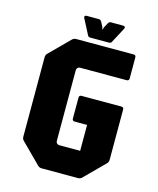

<svg xmlns="http://www.w3.org/2000/svg" viewBox="-118 -874 785 956"><g transform="rotate(15 275.0 -396.0)"><path d="M188.5 0Q176.5 0 168.5 -8.5L68.5 -108.5Q60 -116.5 60 -128.5V-538.5Q60 -550 68.5 -558.5L168.5 -658.5Q176.5 -666.5 188.5 -666.5H484Q496.5 -666.5 496.5 -654V-546Q496.5 -533.5 484 -533.5H243.5Q236.5 -533.5 231.5 -528.5Q226.5 -523.5 226.5 -516.5V-151Q226.5 -144 231.5 -139Q236.5 -134 243.5 -134H351.5V-267.5H287.5Q275 -267.5 275 -280V-387.5Q275 -400 287.5 -400H492.5Q505 -400 505 -387.5V-128.5Q505 -116.5 496.5 -108.5L396.5 -8.5Q388.5 0 376.5 0ZM255 -691.5Q244 -691.5 241 -699L200 -778Q197 -783.5 199.5 -787.5Q202 -791.5 208.5 -791.5H273.5Q280 -791.5 286 -782.5L299 -757.5L301 -747.5H304L306.5 -757.5L320 -782.5Q325.5 -791.5 332.5 -791.5H397.5Q404 -791.5 406.5 -787.5Q409 -783.5 406 -778L364 -699Q361 -691.5 350 -691.5Z"/></g></svg>

Font: Jaro
Style: Regular
Weight: 400
Designer: Agyei Archer, Celine Hurka, Mirko Velimirović
Version: Version 1.000